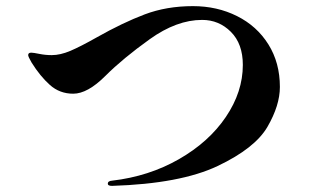

<svg xmlns="http://www.w3.org/2000/svg" viewBox="-20 -641 1040 627"><path d="M332 -41Q332 -50 346 -51Q466 -65 564 -121Q662 -177 717.5 -259Q773 -341 773 -429Q773 -498 734 -537Q695 -576 640 -576Q557 -576 469 -513Q381 -450 324 -393Q266 -335 219 -335Q175 -335 143 -363.5Q111 -392 83 -437Q72 -456 72 -461Q72 -469 82 -469Q89 -469 108.5 -465Q128 -461 149 -461Q177 -461 210 -475Q243 -489 296 -519Q381 -567 452.5 -594Q524 -621 610 -621Q689 -621 754 -588.5Q819 -556 856.5 -496Q894 -436 894 -357Q894 -297 853.5 -227Q813 -157 691 -99Q569 -41 346 -34Q332 -34 332 -41Z"/></svg>

Font: Shippori Mincho ExtraBold
Style: Regular
Weight: 800
Designer: FONTDASU
Foundry: FONTDASU / Google Inc. / but / Adobe
Version: Version 3.110; ttfautohint (v1.8.3)